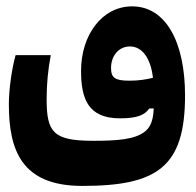

<svg xmlns="http://www.w3.org/2000/svg" viewBox="-20 -368 626 613"><path d="M242.7 225.6C482.9 225.6 570.8 164.6 570.8 -63C570.8 -234.9 508.8 -347.7 401.9 -347.7C306.2 -347.7 238.8 -256.8 238.8 -141.6C238.8 -52.2 261.7 9.8 362.8 9.8C417.5 9.8 441.9 -0.5 456.5 -21.5L470.7 -22C469.7 6.8 464.4 33.2 445.3 49.8C413.1 78.1 351.6 81.5 276.9 81.5C149.9 81.5 128.9 54.2 128.9 -51.3C128.9 -101.1 133.3 -144.5 142.1 -191.9H29.8C18.6 -152.8 8.3 -85.4 8.3 -35.2C8.3 110.8 48.3 225.6 242.7 225.6ZM468.3 -119.6C444.8 -113.8 422.4 -110.4 393.6 -110.4C349.1 -110.4 334.5 -118.2 334.5 -150.9C334.5 -189 358.4 -219.7 395 -219.7C434.1 -219.7 461.4 -181.6 468.3 -119.6Z"/></svg>

Font: CaskaydiaCove Nerd Font
Style: Bold
Weight: 700
Designer: Aaron Bell
Foundry: Saja Typeworks
Version: Version 2111.1;Nerd Fonts 2.3.0